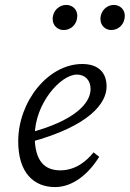

<svg xmlns="http://www.w3.org/2000/svg" viewBox="-20 -747 527 780"><path d="M204 13C277 13 341 -42 383 -110L360 -128C333 -94 288 -55 225 -55C160 -55 121 -94 121 -194C121 -327 227 -444 292 -444C325 -444 348 -422 348 -385C348 -328 283 -255 96 -207L100 -169C347 -235 413 -330 413 -395C413 -454 378 -487 314 -487C175 -487 54 -334 54 -173C54 -45 117 13 204 13ZM239 -625C269 -625 294 -649 294 -683C294 -708 275 -727 249 -727C221 -727 194 -704 194 -670C194 -642 215 -625 239 -625ZM432 -625C462 -625 487 -649 487 -683C487 -708 468 -727 442 -727C415 -727 388 -704 388 -670C388 -642 409 -625 432 -625Z"/></svg>

Font: Source Serif Variable
Style: Italic
Weight: 389
Italic angle: -12°
Designer: Frank Grießhammer
Foundry: Adobe Systems Incorporated
Version: Version 3.001;hotconv 1.0.111;makeotfexe 2.5.65597